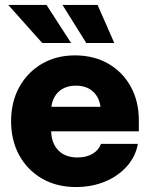

<svg xmlns="http://www.w3.org/2000/svg" viewBox="-20 -754 612 786"><path d="M291 11.7Q211.9 11.7 152.1 -22.9Q92.3 -57.6 58.8 -118.4Q25.4 -179.2 25.4 -257.8Q25.4 -336.4 58.8 -397.2Q92.3 -458 151.4 -492.7Q210.4 -527.3 286.6 -527.3Q364.3 -527.3 423.1 -493.4Q481.9 -459.5 515.1 -399.7Q548.3 -339.8 548.3 -261.7V-216.3H189.5Q190.9 -167 219 -138.2Q247.1 -109.4 296.9 -109.4Q334 -109.4 359.1 -124.5Q384.3 -139.6 393.6 -165H544.4Q535.2 -113.3 499.5 -73.2Q463.9 -33.2 409.9 -10.7Q356 11.7 291 11.7ZM190.4 -316.9H391.6Q385.7 -357.4 359.4 -380.4Q333 -403.3 291 -403.3Q248.5 -403.3 222.2 -380.4Q195.8 -357.4 190.4 -316.9ZM152.8 -578.1 13.7 -733.9H170.4L271 -578.1ZM333 -578.1 235.8 -733.9H379.4L447.8 -578.1Z"/></svg>

Font: Inter Display ExtraBold
Style: Regular
Weight: 800
Designer: Rasmus Andersson
Foundry: rsms
Version: Version 4.000;git-a52131595